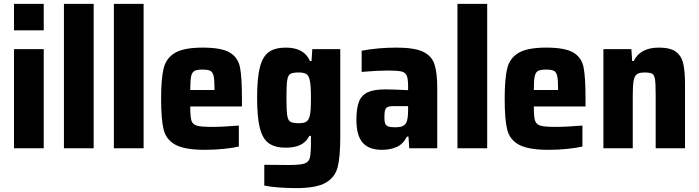

<svg xmlns="http://www.w3.org/2000/svg" viewBox="-20 -763 3597 988"><path d="M52 -607V-743H205V-607ZM52 0V-510H205V0Z M309 0V-743H462V0Z M566 0V-743H719V0Z M1225 -215H959Q959 -163 965 -143Q971 -123 992.5 -116.5Q1014 -110 1071 -110Q1127 -110 1209 -117V-9Q1181 -2 1132 3Q1083 8 1036 8Q931 8 883 -18Q835 -44 822 -96Q809 -148 809 -254Q809 -358 822 -411Q835 -464 880.5 -491Q926 -518 1023 -518Q1120 -518 1162.5 -492.5Q1205 -467 1215 -416.5Q1225 -366 1225 -254ZM959 -300H1084Q1084 -350 1079.5 -371Q1075 -392 1062.5 -398.5Q1050 -405 1022 -405Q993 -405 980.5 -398Q968 -391 963.5 -370Q959 -349 959 -300Z M1340 192V85Q1383 86 1465 86Q1523 86 1545.5 79Q1568 72 1574 50.5Q1580 29 1580 -27V-64H1572Q1555 -31 1525 -17Q1495 -3 1451 -3Q1395 -3 1363 -26Q1331 -49 1317 -104.5Q1303 -160 1303 -260Q1303 -362 1317.5 -417.5Q1332 -473 1363.5 -495.5Q1395 -518 1451 -518Q1545 -518 1575 -449H1583L1587 -510H1731V-59Q1731 44 1717.5 97Q1704 150 1655.5 177.5Q1607 205 1503 205Q1459 205 1413 201.5Q1367 198 1340 192ZM1572 -160Q1577 -175 1578.5 -197.5Q1580 -220 1580 -260Q1580 -331 1573 -354Q1568 -375 1555.5 -382.5Q1543 -390 1518 -390Q1486 -390 1474 -383Q1462 -376 1458 -350.5Q1454 -325 1454 -260Q1454 -194 1458 -169Q1462 -144 1474 -136.5Q1486 -129 1518 -129Q1542 -129 1554 -135.5Q1566 -142 1572 -160Z M1814 -146Q1814 -206 1827 -239.5Q1840 -273 1872 -288Q1904 -303 1962 -303Q2004 -303 2080 -299V-319Q2080 -359 2072.5 -375Q2065 -391 2044.5 -395.5Q2024 -400 1973 -400Q1923 -400 1841 -393V-502Q1926 -518 2020 -518Q2112 -518 2156.5 -497Q2201 -476 2215.5 -433Q2230 -390 2230 -310V0H2086L2082 -60H2074Q2054 -21 2021 -6.5Q1988 8 1946 8Q1878 8 1846 -29Q1814 -66 1814 -146ZM2070 -130Q2080 -150 2080 -195V-217H2008Q1986 -217 1976 -213Q1966 -209 1962 -197Q1958 -185 1958 -160Q1958 -138 1962 -127.5Q1966 -117 1977.5 -112.5Q1989 -108 2015 -108Q2036 -108 2049 -113Q2062 -118 2070 -130Z M2334 0V-743H2487V0Z M2993 -215H2727Q2727 -163 2733 -143Q2739 -123 2760.5 -116.5Q2782 -110 2839 -110Q2895 -110 2977 -117V-9Q2949 -2 2900 3Q2851 8 2804 8Q2699 8 2651 -18Q2603 -44 2590 -96Q2577 -148 2577 -254Q2577 -358 2590 -411Q2603 -464 2648.5 -491Q2694 -518 2791 -518Q2888 -518 2930.5 -492.5Q2973 -467 2983 -416.5Q2993 -366 2993 -254ZM2727 -300H2852Q2852 -350 2847.5 -371Q2843 -392 2830.5 -398.5Q2818 -405 2790 -405Q2761 -405 2748.5 -398Q2736 -391 2731.5 -370Q2727 -349 2727 -300Z M3085 -510H3229L3233 -449H3241Q3274 -518 3371 -518Q3428 -518 3457 -497.5Q3486 -477 3495.5 -437Q3505 -397 3505 -327V0H3354V-273Q3354 -332 3350.5 -354.5Q3347 -377 3336.5 -383.5Q3326 -390 3297 -390Q3268 -390 3256 -380Q3244 -370 3240 -345.5Q3236 -321 3236 -264V0H3085Z"/></svg>

Font: Saira Semi Condensed
Style: Bold
Weight: 700
Width: 4
Designer: Hector Gatti with collaboration of the Omnibus-Type team
Foundry: Omnibus-Type
Version: Version 1.001; ttfautohint (v1.8)